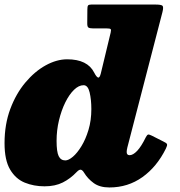

<svg xmlns="http://www.w3.org/2000/svg" viewBox="-31 -800 794 845"><path d="M699 -146Q659.5 -66 595.8 -20.5Q532 25 450.5 25Q408 25 381.5 5.8Q355 -13.5 339 -40Q334.5 -48.5 328 -52Q319.5 -57 306 -42.5Q279 -14 245.5 3Q212 20 165 20Q118 20 78 3.8Q38 -12.5 13.5 -53.8Q-11 -95 -11 -170Q-11 -252.5 14.2 -320.2Q39.5 -388 80.8 -437Q122 -486 170.2 -512.5Q218.5 -539 264.5 -539Q354 -539 383.5 -480.5Q393.5 -461 400.5 -458.8Q407.5 -456.5 412.5 -476L456 -656.5Q459 -669 455.8 -672Q452.5 -675 437 -675H378.5Q364 -675 358.2 -678.8Q352.5 -682.5 353 -699.5L353.5 -758.5Q353.5 -771.5 356.5 -775.8Q359.5 -780 371 -780H652Q679 -780 684.2 -774.5Q689.5 -769 684 -747L529.5 -151Q526.5 -139 526.5 -131Q526.5 -117 539.5 -117Q554.5 -117 572.8 -136.2Q591 -155.5 611 -196.5Q616.5 -207 621.2 -207.8Q626 -208.5 637 -203L687.5 -177.5Q702 -171 704 -165.5Q706 -160 699 -146ZM371 -320Q371 -361.5 363.5 -393.2Q356 -425 337 -425Q315.5 -425 294.5 -404.5Q273.5 -384 256.2 -349Q239 -314 228.5 -270.2Q218 -226.5 218 -180Q218 -132 227.2 -113Q236.5 -94 256.5 -94Q270.5 -94 289.8 -110.2Q309 -126.5 327.5 -156.8Q346 -187 358.5 -228.5Q371 -270 371 -320Z"/></svg>

Font: Besley* Fatface
Style: Italic
Weight: 900
Italic angle: -13°
Designer: Owen Earl
Foundry: indestructible type*
Version: Version 3.000; ttfautohint (v1.8.3)